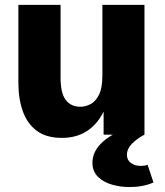

<svg xmlns="http://www.w3.org/2000/svg" viewBox="-20 -547 672 780"><path d="M231 13.2Q168 13.2 129.2 -15.9Q90.3 -44.9 72.5 -95.5Q54.7 -146 54.7 -210.4V-527.3H226.1V-231.4Q226.1 -168.5 247.1 -140.9Q268.1 -113.3 307.1 -113.3Q326.7 -113.3 347.4 -123.8Q368.2 -134.3 382.1 -161.9Q396 -189.5 396 -241.2V-527.3H566.9V0H400.9V-93.8Q375.5 -42 333 -14.4Q290.5 13.2 231 13.2ZM506.3 212.9Q468.8 212.9 434.3 202.9Q399.9 192.9 377.7 170.9Q355.5 148.9 355.5 114.3Q355.5 32.7 481 -21H503.4V0H566.9Q537.1 15.6 516.4 36.6Q495.6 57.6 495.6 82.5Q495.6 103 511.7 115Q527.8 127 552.2 127Q567.9 127 579.6 122.6L603.5 194.3Q561.5 212.9 506.3 212.9Z"/></svg>

Font: Schibsted Grotesk ExtraBold
Style: Regular
Weight: 800
Designer: Bakken & Baeck AS, Henrik Kongsvoll
Foundry: Schibsted ASA
Version: Version 1.100; ttfautohint (v1.8.4.7-5d5b);gftools[0.9.25]